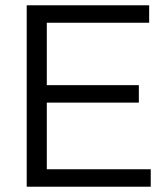

<svg xmlns="http://www.w3.org/2000/svg" viewBox="-20 -706 636 726"><path d="M81 0V-686H544V-620H157V-384H505V-318H157V-66H550V0Z"/></svg>

Font: Archivo SemiCondensed Light
Style: Regular
Weight: 300
Width: 4
Designer: Hector Gatti
Foundry: Omnibus-Type
Version: Version 2.001